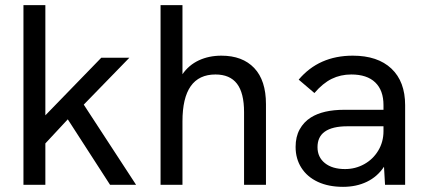

<svg xmlns="http://www.w3.org/2000/svg" viewBox="-20 -717 1658 745"><path d="M243 -254 156 -160.5V0H71V-697H156V-269.5L373 -493H482L305 -311L508 0H407Z M603 -697H688V-429Q712.5 -464.5 751.5 -482.8Q790.5 -501 839 -501Q921 -501 966.5 -453Q1012 -405 1012 -313V0H927V-282Q927 -356.5 899.5 -392.2Q872 -428 816 -428Q688 -428 688 -246V0H603Z M1470 -70Q1444.5 -31.5 1403.8 -11.8Q1363 8 1311 8Q1255 8 1213.5 -11.2Q1172 -30.5 1149.5 -65.8Q1127 -101 1127 -147Q1127 -186.5 1142.8 -215Q1158.5 -243.5 1186 -261Q1233.5 -291 1316 -291H1468V-309Q1468 -366.5 1436 -397.2Q1404 -428 1343 -428Q1301.5 -428 1267 -411Q1232.5 -394 1200 -356L1139 -408Q1217.5 -501 1349 -501Q1445.5 -501 1498.8 -450.8Q1552 -400.5 1552 -309V0H1474ZM1319 -61Q1359 -61 1393.2 -80Q1427.5 -99 1447.8 -132.8Q1468 -166.5 1468 -208V-227H1328Q1269.5 -227 1240 -206Q1212 -186 1212 -146Q1212 -107 1240.8 -84Q1269.5 -61 1319 -61Z"/></svg>

Font: HK Grotesk
Style: Regular
Weight: 400
Designer: Alfredo Marco Pradil
Foundry: Hanken Design Co.
Version: Version 3.001